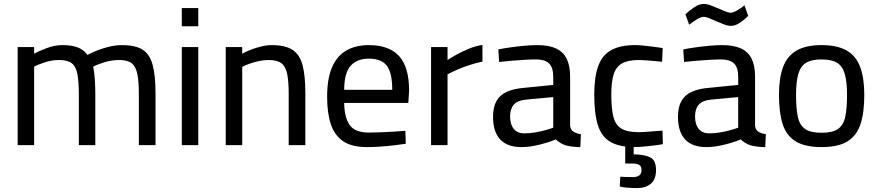

<svg xmlns="http://www.w3.org/2000/svg" viewBox="-20 -740 4475 979"><path d="M70 0V-500H154V-466Q178 -480 219 -495Q260 -510 297 -510Q347 -510 377 -498Q407 -486 426 -460Q446 -471 475 -482.5Q504 -494 537 -502Q570 -510 602 -510Q671 -510 707.5 -486.5Q744 -463 758.5 -408.5Q773 -354 773 -264V0H688V-260Q688 -323 680.5 -361.5Q673 -400 652 -417Q631 -434 588 -434Q549 -434 512 -422.5Q475 -411 455 -400Q461 -374 463.5 -336.5Q466 -299 466 -259V0H382V-256Q382 -322 375 -361Q368 -400 346.5 -417Q325 -434 281 -434Q245 -434 209.5 -422.5Q174 -411 154 -400V0Z M907 0V-500H991V0ZM907 -606V-699H991V-606Z M1131 0V-500H1215V-466Q1232 -476 1257.5 -486Q1283 -496 1311.5 -503Q1340 -510 1366 -510Q1435 -510 1472 -485.5Q1509 -461 1523 -407Q1537 -353 1537 -264V0H1452V-261Q1452 -324 1444.5 -362Q1437 -400 1415.5 -417Q1394 -434 1349 -434Q1325 -434 1299.5 -428.5Q1274 -423 1252 -415Q1230 -407 1215 -399V0Z M1851 10Q1775 10 1731 -19Q1687 -48 1667.5 -105Q1648 -162 1648 -247Q1648 -341 1674 -399Q1700 -457 1747.5 -483.5Q1795 -510 1861 -510Q1963 -510 2014.5 -454.5Q2066 -399 2066 -277L2062 -215H1735Q1736 -141 1763 -102.5Q1790 -64 1861 -64Q1889 -64 1923 -65.5Q1957 -67 1990.5 -69Q2024 -71 2047 -73L2049 -7Q2025 -3 1990 1Q1955 5 1918.5 7.5Q1882 10 1851 10ZM1735 -282H1980Q1980 -370 1952 -405.5Q1924 -441 1861 -441Q1800 -441 1767.5 -404Q1735 -367 1735 -282Z M2178 0V-500H2262V-434Q2281 -447 2309.5 -462.5Q2338 -478 2372 -492Q2406 -506 2440 -511V-426Q2407 -419 2373 -408Q2339 -397 2310 -384Q2281 -371 2262 -361V0Z M2638 10Q2567 10 2530.5 -29Q2494 -68 2494 -144Q2494 -194 2511.5 -225Q2529 -256 2564.5 -272Q2600 -288 2651 -292L2801 -307V-348Q2801 -397 2779 -417Q2757 -437 2715 -437Q2689 -437 2654.5 -435Q2620 -433 2585.5 -430Q2551 -427 2525 -424L2521 -488Q2545 -493 2579.5 -498Q2614 -503 2651.5 -506.5Q2689 -510 2720 -510Q2778 -510 2815 -493Q2852 -476 2869.5 -440.5Q2887 -405 2887 -349V-99Q2889 -78 2904 -68.5Q2919 -59 2942 -56L2939 10Q2917 10 2898 7.5Q2879 5 2864 1Q2849 -4 2837 -11.5Q2825 -19 2814 -29Q2795 -21 2766 -12Q2737 -3 2704 3.5Q2671 10 2638 10ZM2653 -60Q2679 -60 2707 -64.5Q2735 -69 2760 -76Q2785 -83 2801 -89V-245L2662 -232Q2619 -228 2600 -206.5Q2581 -185 2581 -146Q2581 -106 2599.5 -83Q2618 -60 2653 -60Z M3218 10Q3138 10 3092.5 -16.5Q3047 -43 3028.5 -102Q3010 -161 3010 -258Q3010 -349 3031 -405Q3052 -461 3098.5 -485.5Q3145 -510 3219 -510Q3237 -510 3262 -507.5Q3287 -505 3313.5 -501.5Q3340 -498 3359 -495L3356 -425Q3338 -427 3316 -429Q3294 -431 3272.5 -432.5Q3251 -434 3237 -434Q3182 -434 3151.5 -416.5Q3121 -399 3109 -361Q3097 -323 3097 -258Q3097 -187 3107.5 -145Q3118 -103 3148 -84.5Q3178 -66 3237 -66Q3251 -66 3273 -67.5Q3295 -69 3317.5 -71Q3340 -73 3358 -74L3360 -5Q3340 -1 3313.5 2Q3287 5 3261.5 7.5Q3236 10 3218 10ZM3229 219Q3204 219 3179 217Q3154 215 3140 211L3143 161Q3151 162 3173 162.5Q3195 163 3207 163Q3228 163 3239.5 154.5Q3251 146 3251 127Q3251 108 3239.5 101Q3228 94 3207 94H3168V-2H3211V47Q3268 48 3296.5 63Q3325 78 3325 127Q3325 175 3298.5 197Q3272 219 3229 219Z M3581 10Q3510 10 3473.5 -29Q3437 -68 3437 -144Q3437 -194 3454.5 -225Q3472 -256 3507.5 -272Q3543 -288 3594 -292L3744 -307V-348Q3744 -397 3722 -417Q3700 -437 3658 -437Q3632 -437 3597.5 -435Q3563 -433 3528.5 -430Q3494 -427 3468 -424L3464 -488Q3488 -493 3522.5 -498Q3557 -503 3594.5 -506.5Q3632 -510 3663 -510Q3721 -510 3758 -493Q3795 -476 3812.5 -440.5Q3830 -405 3830 -349V-99Q3832 -78 3847 -68.5Q3862 -59 3885 -56L3882 10Q3860 10 3841 7.5Q3822 5 3807 1Q3792 -4 3780 -11.5Q3768 -19 3757 -29Q3738 -21 3709 -12Q3680 -3 3647 3.5Q3614 10 3581 10ZM3596 -60Q3622 -60 3650 -64.5Q3678 -69 3703 -76Q3728 -83 3744 -89V-245L3605 -232Q3562 -228 3543 -206.5Q3524 -185 3524 -146Q3524 -106 3542.5 -83Q3561 -60 3596 -60ZM3707 -608Q3692 -608 3673 -615Q3654 -622 3634 -631Q3614 -640 3596.5 -647Q3579 -654 3567 -654Q3554 -654 3532 -640.5Q3510 -627 3494 -614L3475 -667Q3492 -684 3518.5 -702Q3545 -720 3567 -720Q3584 -720 3603 -713Q3622 -706 3641.5 -697.5Q3661 -689 3678 -682Q3695 -675 3706 -675Q3718 -675 3739.5 -687.5Q3761 -700 3776 -713L3795 -659Q3780 -643 3755 -625.5Q3730 -608 3707 -608Z M4169 10Q4085 10 4037.5 -19Q3990 -48 3971 -106.5Q3952 -165 3952 -256Q3952 -342 3973 -398.5Q3994 -455 4042 -482.5Q4090 -510 4169 -510Q4249 -510 4297 -482.5Q4345 -455 4366 -398.5Q4387 -342 4387 -256Q4387 -165 4367.5 -106.5Q4348 -48 4301 -19Q4254 10 4169 10ZM4169 -63Q4225 -63 4253 -82.5Q4281 -102 4290 -145Q4299 -188 4299 -256Q4299 -323 4287.5 -363Q4276 -403 4248 -420Q4220 -437 4169 -437Q4119 -437 4090.5 -420Q4062 -403 4050.5 -363Q4039 -323 4039 -256Q4039 -188 4048 -145Q4057 -102 4085 -82.5Q4113 -63 4169 -63Z"/></svg>

Font: Cairo Medium
Style: Regular
Weight: 500
Designer: Mohamed Gaber, Accademia di Belle Arti di Urbino
Foundry: Kief Type Foundry, Accademia di Belle Arti di Urbino
Version: Version 3.117